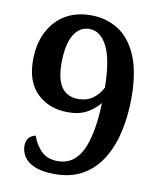

<svg xmlns="http://www.w3.org/2000/svg" viewBox="-83 -790 724 866"><g transform="rotate(10 279.5 -357.0)"><path d="M227 10Q168 10 133.5 -5Q99 -20 84.5 -43.5Q70 -67 70 -92Q70 -136 112 -146Q126 -106 153.5 -78Q181 -50 230 -50Q303 -50 339.5 -123Q376 -196 381 -343Q359 -315 324 -295Q289 -275 237 -275Q151 -275 96 -327Q41 -379 41 -480Q41 -552 68 -607Q95 -662 145 -693Q195 -724 264 -724Q335 -724 390 -689Q445 -654 476.5 -580Q508 -506 508 -388Q508 -307 492 -235Q476 -163 442.5 -108Q409 -53 355.5 -21.5Q302 10 227 10ZM272 -342Q312 -342 340 -363Q368 -384 382 -414Q380 -544 349 -603Q318 -662 268 -662Q222 -662 196 -617.5Q170 -573 170 -488Q170 -342 272 -342Z"/></g></svg>

Font: Noto Serif Thai SemiBold
Style: Regular
Weight: 600
Designer: Monotype Design Team
Foundry: Monotype Imaging Inc.
Version: Version 2.001; ttfautohint (v1.8.4.7-5d5b)